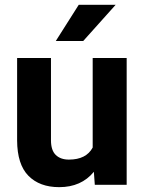

<svg xmlns="http://www.w3.org/2000/svg" viewBox="-20 -770 600 800"><path d="M212.4 -599.1 308.1 -750H461.9L326.7 -599.1ZM375 0 371.1 -54.2Q318.8 9.8 226.6 9.8Q145 9.8 98.4 -37.6Q51.8 -85 51.3 -184.6V-528.3H192.4V-185.5Q192.4 -143.6 212.4 -124.3Q232.4 -105 267.1 -105Q339.4 -105 366.2 -155.3V-528.3H507.8V0Z"/></svg>

Font: Mardoto
Style: Bold
Weight: 700
Designer: Christian Robertson, Vahan Hovhannisyan
Foundry: Google
Version: Version 1.000